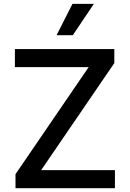

<svg xmlns="http://www.w3.org/2000/svg" viewBox="-20 -984 679 1004"><path d="M61.1 0V-73.2L443.5 -632.8H57.9V-727.3H577.8V-654.1L195.3 -94.5H581V0ZM275.9 -800.1 359 -963.8H470.9L360.8 -800.1Z"/></svg>

Font: Inter Zeller Medium
Style: Regular
Weight: 500
Designer: Rasmus Andersson; Joe Bland
Foundry: zeller
Version: Version 3.015;git-dec3a8cb1